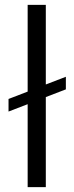

<svg xmlns="http://www.w3.org/2000/svg" viewBox="-20 -770 305 790"><path d="M251 -454.1V-402.3L168.5 -370.6V0H93.8V-341.3L15.1 -311V-362.8L93.8 -393.1V-750H168.5V-422.4Z"/></svg>

Font: Vazirmatn RD UI Light
Style: Regular
Weight: 300
Designer: Saber Rastikerdar
Foundry: Saber Rastikerdar
Version: Version 33.003